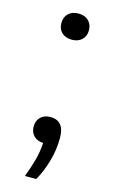

<svg xmlns="http://www.w3.org/2000/svg" viewBox="-112 -593 467 794"><g transform="rotate(15 122.0 -196.0)"><path d="M81 157.5Q97 116 106.8 79.5Q116.5 43 118.5 6Q93.5 5 78.2 -10Q63 -25 63 -50Q63 -75 78.5 -90.2Q94 -105.5 120.5 -105.5Q180.5 -105.5 180.5 -32Q180.5 20 166.2 69Q152 118 129.5 157.5ZM122 -437Q95.5 -437 79.2 -452Q63 -467 63 -492.5Q63 -518.5 79 -533.8Q95 -549 122 -549Q149 -549 165 -533.5Q181 -518 181 -492.5Q181 -467.5 164.8 -452.2Q148.5 -437 122 -437Z"/></g></svg>

Font: Encode Sans SmExp
Style: Regular
Weight: 400
Width: 6
Designer: Multiple Designers
Foundry: Impallari Type
Version: Version 3.002; ttfautohint (v1.8.3) -l 8 -r 50 -G 200 -x 14 